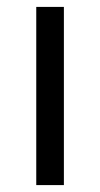

<svg xmlns="http://www.w3.org/2000/svg" viewBox="-20 -536 290 556"><path d="M85 0V-516H165V0Z"/></svg>

Font: IBM Plex Sans Hebrew
Style: Regular
Weight: 400
Designer: Mike Abbink, Paul van der Laan, Pieter van Rosmalen, Yanek Iontef
Foundry: Bold Monday
Version: Version 1.2